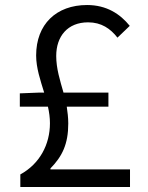

<svg xmlns="http://www.w3.org/2000/svg" viewBox="-20 -745 589 765"><path d="M181 -70V-74C228 -122 252 -171 252 -253C252 -277 249 -299 246 -320H412V-376H233C219 -425 204 -472 204 -522C204 -600 249 -656 331 -656C384 -656 420 -631 448 -595L497 -642C459 -689 405 -725 327 -725C204 -725 124 -648 124 -524C124 -474 141 -425 156 -376H134L59 -373V-320H171C176 -298 179 -276 179 -254C179 -169 138 -92 61 -50V0H498V-70Z"/></svg>

Font: Genne Gothic Normal
Style: Regular
Weight: 350
Designer: Ryoko NISHIZUKA (kana & ideographs); Paul D. Hunt (Latin, Greek & Cyrillic); Wenlong ZHANG (bopomofo); Sandoll Communica
Foundry: Adobe Systems Incorporated
Version: Version 1.004;PS 1.004;hotconv 16.6.51;makeotf.lib2.5.65220